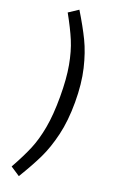

<svg xmlns="http://www.w3.org/2000/svg" viewBox="-187 -885 639 1071"><g transform="rotate(20 133.0 -350.0)"><path d="M238 -350Q238 -240 217.5 -154Q197 -68 165.5 -3Q134 62 84 144L28 107Q72 28 96.5 -30.5Q121 -89 135 -166Q149 -243 149 -350Q149 -457 135 -534Q121 -611 96.5 -669.5Q72 -728 28 -807L84 -844Q134 -762 165.5 -697Q197 -632 217.5 -546Q238 -460 238 -350Z"/></g></svg>

Font: Fira Sans Compressed
Style: Regular
Weight: 400
Width: 1
Designer: bBox Type GmbH & Carrois Corporate GbR & Edenspiekermann AG
Foundry: bBox Type GmbH & Carrois Corporate GbR & Edenspiekermann AG
Version: Version 4.301